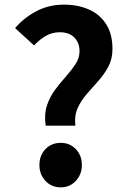

<svg xmlns="http://www.w3.org/2000/svg" viewBox="-20 -794 554 828"><path d="M177 -252Q170 -301 182.5 -339Q195 -377 218 -407.5Q241 -438 265 -465Q289 -492 306 -518Q323 -544 323 -573Q323 -598 312.5 -616.5Q302 -635 283.5 -645Q265 -655 238 -655Q205 -655 178 -639.5Q151 -624 127 -598L45 -673Q84 -718 137.5 -746Q191 -774 256 -774Q316 -774 363.5 -753Q411 -732 438 -689.5Q465 -647 465 -583Q465 -540 447.5 -507Q430 -474 404.5 -445.5Q379 -417 354.5 -389Q330 -361 315 -328Q300 -295 305 -252ZM242 14Q202 14 176 -14Q150 -42 150 -82Q150 -124 176 -151Q202 -178 242 -178Q281 -178 307 -151Q333 -124 333 -82Q333 -42 307 -14Q281 14 242 14Z"/></svg>

Font: Noto Sans SC
Style: Bold
Weight: 700
Designer: Ryoko NISHIZUKA  (kana, bopomofo & ideographs); Paul D. Hunt (Latin, Greek & Cyrillic); Sandoll Communications , Soo-you
Foundry: Adobe
Version: Version 2.004-H2;hotconv 1.0.118;makeotfexe 2.5.65603